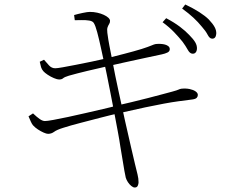

<svg xmlns="http://www.w3.org/2000/svg" viewBox="-20 -793 1040 855"><path d="M836 -554Q825 -555 816 -571.5Q807 -588 793 -607Q777 -627 755.5 -649.5Q734 -672 704 -694L720 -712Q756 -693 781 -674Q806 -655 822 -638Q841 -619 849.5 -604.5Q858 -590 857 -575Q856 -564 850.5 -558.5Q845 -553 836 -554ZM580 42Q573 42 564.5 35Q556 28 549.5 18Q543 8 540 -2Q538 -10 534 -32Q530 -54 525.5 -83Q521 -112 516 -140Q512 -168 504.5 -208Q497 -248 488.5 -293Q480 -338 471.5 -381Q463 -424 456 -459Q449 -494 444 -513Q437 -545 429 -582Q421 -619 413 -649Q405 -679 398 -690Q393 -699 377 -701.5Q361 -704 343.5 -703.5Q326 -703 313 -703L310 -726Q327 -731 348.5 -735.5Q370 -740 380 -740Q397 -740 413 -736.5Q429 -733 442 -727Q455 -721 462.5 -714Q470 -707 470 -700Q470 -692 466 -686Q462 -680 459 -671.5Q456 -663 458 -647Q462 -616 467 -590.5Q472 -565 481 -519Q493 -455 508 -386.5Q523 -318 537 -254Q551 -190 563 -140Q575 -90 581 -63Q588 -34 592.5 -16Q597 2 597 19Q597 26 593.5 34Q590 42 580 42ZM194 -197Q187 -197 174.5 -202.5Q162 -208 149 -216.5Q136 -225 127 -235Q122 -241 117.5 -251Q113 -261 107 -275L127 -288Q145 -271 157.5 -262.5Q170 -254 180 -254Q190 -254 217.5 -259Q245 -264 282.5 -272Q320 -280 361 -289.5Q402 -299 439 -307.5Q476 -316 501 -323Q528 -329 565 -338Q602 -347 639.5 -356.5Q677 -366 706 -374Q735 -382 747 -385Q769 -391 775 -394Q781 -397 788 -398Q808 -400 824.5 -396.5Q841 -393 851 -386Q861 -379 861 -370Q861 -363 856 -357.5Q851 -352 836 -350Q804 -346 774.5 -342Q745 -338 710 -331.5Q675 -325 627 -315Q579 -305 510 -289Q474 -281 428 -269Q382 -257 337.5 -245.5Q293 -234 262 -224Q233 -215 221 -206Q209 -197 194 -197ZM243 -439Q235 -439 220.5 -445Q206 -451 192.5 -460Q179 -469 173 -476Q166 -484 163 -493.5Q160 -503 157 -518L176 -527Q187 -514 198.5 -501.5Q210 -489 226 -489Q235 -489 260 -493.5Q285 -498 318.5 -504.5Q352 -511 388 -518.5Q424 -526 454 -533Q493 -543 534 -553.5Q575 -564 611 -575Q642 -585 654.5 -590.5Q667 -596 674 -597Q684 -598 695 -597.5Q706 -597 715 -594.5Q724 -592 730 -587Q736 -582 736 -574Q736 -564 725.5 -559Q715 -554 701 -551Q671 -545 626 -535Q581 -525 536.5 -515.5Q492 -506 463 -499Q414 -488 368 -477Q322 -466 287 -456Q267 -450 261 -444.5Q255 -439 243 -439ZM923 -621Q913 -622 904.5 -638.5Q896 -655 879 -674Q862 -695 841.5 -714Q821 -733 791 -755L805 -773Q841 -756 867.5 -739Q894 -722 910 -706Q928 -687 936 -672Q944 -657 943 -642Q942 -631 937 -625.5Q932 -620 923 -621Z"/></svg>

Font: Noto Serif SC ExtraLight
Style: Regular
Weight: 200
Designer: Ryoko NISHIZUKA 西塚涼子 (kana & ideographs); Frank Grießhammer (Latin, Greek & Cyrillic); Wenlong ZHANG 张文龙 (bopomofo); San
Foundry: Adobe
Version: Version 2.002-H1;hotconv 1.1.0;makeotfexe 2.6.0